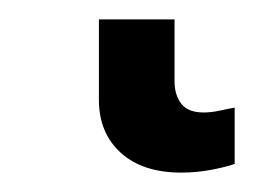

<svg xmlns="http://www.w3.org/2000/svg" viewBox="-20 62 284 198"><path d="M167 240Q127 240 104.5 219.5Q82 199 82 165V82H160V146Q160 160 167 169Q174 178 190 178Q198 178 207 176Q216 174 222 173V231Q214 234 198.5 237Q183 240 167 240Z"/></svg>

Font: Go Noto Current
Style: Regular
Weight: 400
Designer: Monotype Design Team
Foundry: Monotype Imaging Inc.
Version: Version 2.007; ttfautohint (v1.8) -l 8 -r 50 -G 200 -x 14 -D